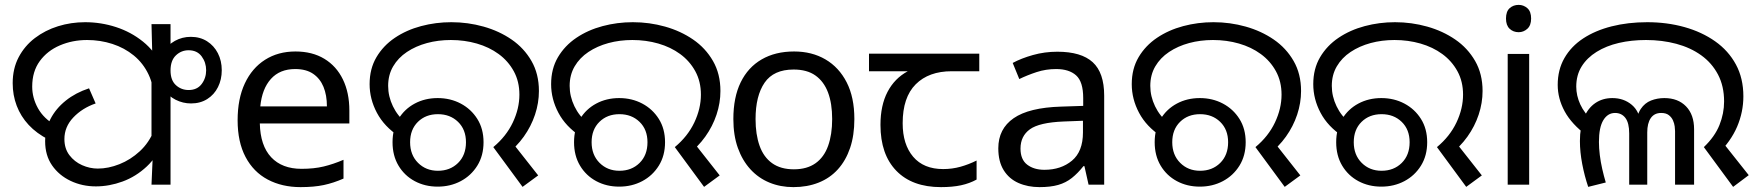

<svg xmlns="http://www.w3.org/2000/svg" viewBox="-20 -757 7206 787"><path d="M762 -606Q800 -606 828.5 -588Q857 -570 873 -539Q889 -508 889 -469Q889 -431 873.5 -400Q858 -369 829.5 -351Q801 -333 763 -333Q730 -333 700 -348Q670 -363 651 -393Q632 -423 632 -468Q632 -511 649.5 -542Q667 -573 697 -589.5Q727 -606 762 -606ZM753 -551Q723 -551 701 -530Q679 -509 679 -468Q679 -428 701 -408Q723 -388 753 -388Q788 -388 806.5 -412.5Q825 -437 825 -469Q825 -501 806.5 -526Q788 -551 753 -551ZM179 -185Q130 -210 97.5 -245Q65 -280 48.5 -323.5Q32 -367 32 -416Q32 -476 56.5 -522.5Q81 -569 123 -601Q165 -633 218 -649.5Q271 -666 329 -666Q394 -666 455.5 -646Q517 -626 566 -586.5Q615 -547 644 -487Q673 -427 673 -347L611 -344Q611 -405 589 -451.5Q567 -498 528.5 -529.5Q490 -561 440.5 -577Q391 -593 337 -593Q277 -593 225.5 -571Q174 -549 143 -506.5Q112 -464 112 -402Q112 -356 135.5 -313.5Q159 -271 208 -243L179 -185ZM373 7Q317 7 269.5 -15.5Q222 -38 193.5 -79Q165 -120 165 -178Q165 -227 187 -269.5Q209 -312 249.5 -344.5Q290 -377 345 -395L372 -333Q317 -314 280.5 -275.5Q244 -237 244 -187Q244 -148 264.5 -121Q285 -94 316.5 -80Q348 -66 381 -66Q424 -66 469.5 -84Q515 -102 553 -137Q591 -172 612 -224L650 -180Q626 -116 581.5 -74.5Q537 -33 482.5 -13Q428 7 373 7ZM606 -115 601 -153V-462L605 -501L601 -658H679V0H601Z M1191 -546Q1260 -546 1309.5 -516Q1359 -486 1385.5 -431.5Q1412 -377 1412 -304V-251H1045Q1047 -160 1091.5 -112.5Q1136 -65 1216 -65Q1267 -65 1306.5 -74.5Q1346 -84 1388 -102V-25Q1347 -7 1307 1.5Q1267 10 1212 10Q1136 10 1077.5 -21Q1019 -52 986.5 -113.5Q954 -175 954 -264Q954 -352 983.5 -415Q1013 -478 1066.5 -512Q1120 -546 1191 -546ZM1190 -474Q1127 -474 1090.5 -433.5Q1054 -393 1047 -321H1320Q1320 -367 1306 -401Q1292 -435 1263.5 -454.5Q1235 -474 1190 -474Z M2002 -154Q2055 -198 2082 -255Q2109 -312 2109 -369Q2109 -423 2086 -465Q2063 -507 2024 -535.5Q1985 -564 1934.5 -578.5Q1884 -593 1828 -593Q1776 -593 1730 -580.5Q1684 -568 1648 -544Q1612 -520 1591.5 -485Q1571 -450 1571 -405Q1571 -362 1590.5 -321.5Q1610 -281 1644 -254L1616 -198Q1555 -238 1525 -294.5Q1495 -351 1495 -412Q1495 -475 1523 -522.5Q1551 -570 1598.5 -602Q1646 -634 1706 -650Q1766 -666 1830 -666Q1898 -666 1962 -648Q2026 -630 2077 -595Q2128 -560 2158.5 -507Q2189 -454 2189 -384Q2189 -335 2173 -287Q2157 -239 2127 -197Q2097 -155 2055 -123L2071 -184L2186 -38L2122 9ZM1774 8Q1722 8 1680 -14.5Q1638 -37 1613.5 -78Q1589 -119 1589 -174Q1589 -229 1613.5 -269.5Q1638 -310 1680 -332.5Q1722 -355 1774 -355Q1826 -355 1868.5 -332.5Q1911 -310 1936.5 -269.5Q1962 -229 1962 -174Q1962 -119 1936.5 -78Q1911 -37 1868.5 -14.5Q1826 8 1774 8ZM1775 -57Q1825 -57 1857.5 -89Q1890 -121 1890 -174Q1890 -226 1857.5 -257.5Q1825 -289 1775 -289Q1725 -289 1693 -257.5Q1661 -226 1661 -174Q1661 -122 1693.5 -89.5Q1726 -57 1775 -57Z M2746 -154Q2799 -198 2826 -255Q2853 -312 2853 -369Q2853 -423 2830 -465Q2807 -507 2768 -535.5Q2729 -564 2678.5 -578.5Q2628 -593 2572 -593Q2520 -593 2474 -580.5Q2428 -568 2392 -544Q2356 -520 2335.5 -485Q2315 -450 2315 -405Q2315 -362 2334.5 -321.5Q2354 -281 2388 -254L2360 -198Q2299 -238 2269 -294.5Q2239 -351 2239 -412Q2239 -475 2267 -522.5Q2295 -570 2342.5 -602Q2390 -634 2450 -650Q2510 -666 2574 -666Q2642 -666 2706 -648Q2770 -630 2821 -595Q2872 -560 2902.5 -507Q2933 -454 2933 -384Q2933 -335 2917 -287Q2901 -239 2871 -197Q2841 -155 2799 -123L2815 -184L2930 -38L2866 9ZM2518 8Q2466 8 2424 -14.5Q2382 -37 2357.5 -78Q2333 -119 2333 -174Q2333 -229 2357.5 -269.5Q2382 -310 2424 -332.5Q2466 -355 2518 -355Q2570 -355 2612.5 -332.5Q2655 -310 2680.5 -269.5Q2706 -229 2706 -174Q2706 -119 2680.5 -78Q2655 -37 2612.5 -14.5Q2570 8 2518 8ZM2519 -57Q2569 -57 2601.5 -89Q2634 -121 2634 -174Q2634 -226 2601.5 -257.5Q2569 -289 2519 -289Q2469 -289 2437 -257.5Q2405 -226 2405 -174Q2405 -122 2437.5 -89.5Q2470 -57 2519 -57Z M3482 -269Q3482 -202 3464.5 -150.5Q3447 -99 3414.5 -63Q3382 -27 3335.5 -8.5Q3289 10 3232 10Q3179 10 3134 -8.5Q3089 -27 3056 -63Q3023 -99 3004.5 -150.5Q2986 -202 2986 -269Q2986 -358 3016 -419.5Q3046 -481 3102 -513.5Q3158 -546 3235 -546Q3308 -546 3363.5 -513.5Q3419 -481 3450.5 -419.5Q3482 -358 3482 -269ZM3077 -269Q3077 -206 3093.5 -159.5Q3110 -113 3145 -88Q3180 -63 3234 -63Q3288 -63 3323 -88Q3358 -113 3374.5 -159.5Q3391 -206 3391 -269Q3391 -333 3374 -378Q3357 -423 3322.5 -447.5Q3288 -472 3233 -472Q3151 -472 3114 -418Q3077 -364 3077 -269Z M3837 10Q3719 10 3654 -57Q3589 -124 3589 -245Q3589 -325 3618 -380.5Q3647 -436 3701 -465H3542V-537H3994V-465H3881Q3787 -465 3733.5 -411.5Q3680 -358 3680 -252Q3680 -165 3723 -114.5Q3766 -64 3846 -64Q3883 -64 3917 -73.5Q3951 -83 3983 -99V-21Q3954 -5 3919 2.5Q3884 10 3837 10Z M4314 -545Q4412 -545 4459 -502Q4506 -459 4506 -365V0H4442L4425 -76H4421Q4398 -47 4373.5 -27.5Q4349 -8 4317.5 1Q4286 10 4241 10Q4193 10 4154.5 -7Q4116 -24 4094 -59.5Q4072 -95 4072 -149Q4072 -229 4135 -272.5Q4198 -316 4329 -320L4420 -323V-355Q4420 -422 4391 -448Q4362 -474 4309 -474Q4267 -474 4229 -461.5Q4191 -449 4158 -433L4131 -499Q4166 -518 4214 -531.5Q4262 -545 4314 -545ZM4340 -259Q4240 -255 4201.5 -227Q4163 -199 4163 -148Q4163 -103 4190.5 -82Q4218 -61 4261 -61Q4329 -61 4374 -98.5Q4419 -136 4419 -214V-262Z M5126 -154Q5179 -198 5206 -255Q5233 -312 5233 -369Q5233 -423 5210 -465Q5187 -507 5148 -535.5Q5109 -564 5058.5 -578.5Q5008 -593 4952 -593Q4900 -593 4854 -580.5Q4808 -568 4772 -544Q4736 -520 4715.5 -485Q4695 -450 4695 -405Q4695 -362 4714.5 -321.5Q4734 -281 4768 -254L4740 -198Q4679 -238 4649 -294.5Q4619 -351 4619 -412Q4619 -475 4647 -522.5Q4675 -570 4722.5 -602Q4770 -634 4830 -650Q4890 -666 4954 -666Q5022 -666 5086 -648Q5150 -630 5201 -595Q5252 -560 5282.5 -507Q5313 -454 5313 -384Q5313 -335 5297 -287Q5281 -239 5251 -197Q5221 -155 5179 -123L5195 -184L5310 -38L5246 9ZM4898 8Q4846 8 4804 -14.5Q4762 -37 4737.5 -78Q4713 -119 4713 -174Q4713 -229 4737.5 -269.5Q4762 -310 4804 -332.5Q4846 -355 4898 -355Q4950 -355 4992.5 -332.5Q5035 -310 5060.5 -269.5Q5086 -229 5086 -174Q5086 -119 5060.5 -78Q5035 -37 4992.5 -14.5Q4950 8 4898 8ZM4899 -57Q4949 -57 4981.5 -89Q5014 -121 5014 -174Q5014 -226 4981.5 -257.5Q4949 -289 4899 -289Q4849 -289 4817 -257.5Q4785 -226 4785 -174Q4785 -122 4817.5 -89.5Q4850 -57 4899 -57Z M5870 -154Q5923 -198 5950 -255Q5977 -312 5977 -369Q5977 -423 5954 -465Q5931 -507 5892 -535.5Q5853 -564 5802.5 -578.5Q5752 -593 5696 -593Q5644 -593 5598 -580.5Q5552 -568 5516 -544Q5480 -520 5459.5 -485Q5439 -450 5439 -405Q5439 -362 5458.5 -321.5Q5478 -281 5512 -254L5484 -198Q5423 -238 5393 -294.5Q5363 -351 5363 -412Q5363 -475 5391 -522.5Q5419 -570 5466.5 -602Q5514 -634 5574 -650Q5634 -666 5698 -666Q5766 -666 5830 -648Q5894 -630 5945 -595Q5996 -560 6026.5 -507Q6057 -454 6057 -384Q6057 -335 6041 -287Q6025 -239 5995 -197Q5965 -155 5923 -123L5939 -184L6054 -38L5990 9ZM5642 8Q5590 8 5548 -14.5Q5506 -37 5481.5 -78Q5457 -119 5457 -174Q5457 -229 5481.5 -269.5Q5506 -310 5548 -332.5Q5590 -355 5642 -355Q5694 -355 5736.5 -332.5Q5779 -310 5804.5 -269.5Q5830 -229 5830 -174Q5830 -119 5804.5 -78Q5779 -37 5736.5 -14.5Q5694 8 5642 8ZM5643 -57Q5693 -57 5725.5 -89Q5758 -121 5758 -174Q5758 -226 5725.5 -257.5Q5693 -289 5643 -289Q5593 -289 5561 -257.5Q5529 -226 5529 -174Q5529 -122 5561.5 -89.5Q5594 -57 5643 -57Z M6248 -536V0H6160V-536ZM6205 -737Q6225 -737 6240.5 -723.5Q6256 -710 6256 -681Q6256 -653 6240.5 -639Q6225 -625 6205 -625Q6183 -625 6168 -639Q6153 -653 6153 -681Q6153 -710 6168 -723.5Q6183 -737 6205 -737Z M6964 -154Q7009 -197 7028 -244.5Q7047 -292 7047 -341Q7047 -404 7022 -451.5Q6997 -499 6953 -530.5Q6909 -562 6851 -577.5Q6793 -593 6727 -593Q6667 -593 6615.5 -581Q6564 -569 6524.5 -544.5Q6485 -520 6463 -484.5Q6441 -449 6441 -402Q6441 -365 6457.5 -329Q6474 -293 6511 -258L6485 -201Q6422 -248 6393.5 -300.5Q6365 -353 6365 -409Q6365 -471 6392.5 -519Q6420 -567 6469.5 -599.5Q6519 -632 6586 -649Q6653 -666 6732 -666Q6813 -666 6884.5 -646Q6956 -626 7010.5 -587.5Q7065 -549 7095.5 -492.5Q7126 -436 7126 -362Q7126 -298 7100.5 -238Q7075 -178 7019 -123L7033 -184L7148 -39L7084 9ZM6490 9Q6475 -35 6465.5 -84.5Q6456 -134 6456 -179Q6456 -235 6472.5 -274.5Q6489 -314 6519 -334.5Q6549 -355 6589 -355Q6636 -355 6669 -327Q6702 -299 6707 -243H6685Q6689 -286 6705.5 -310.5Q6722 -335 6747.5 -345Q6773 -355 6802 -355Q6858 -355 6891 -321Q6924 -287 6924 -227V0H6846V-220Q6846 -227 6844.5 -239Q6843 -251 6837.5 -263.5Q6832 -276 6820.5 -285Q6809 -294 6789 -294Q6761 -294 6746.5 -273Q6732 -252 6732 -214V0H6658V-210Q6658 -253 6642.5 -273.5Q6627 -294 6600 -294Q6570 -294 6552 -264.5Q6534 -235 6534 -175Q6534 -150 6537.5 -121.5Q6541 -93 6547.5 -64.5Q6554 -36 6562 -9L6490 9Z"/></svg>

Font: loriya15
Style: Book
Weight: 400
Designer: Jelle Bosma - Monotype Design Team
Foundry: Monotype Imaging Inc.
Version: Version 2.003